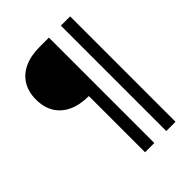

<svg xmlns="http://www.w3.org/2000/svg" viewBox="-247 -827 1145 1145"><g transform="rotate(-45 325.0 -254.5)"><path d="M295 190V-284Q220 -284 166.5 -309Q113 -334 85 -380.5Q57 -427 57 -492Q57 -557 85.5 -603.5Q114 -650 167 -674.5Q220 -699 295 -699H373V190ZM474 190V-699H552V190Z"/></g></svg>

Font: Azeret Mono Light
Style: Regular
Weight: 300
Designer: Martin Vácha
Foundry: Displaay
Version: Version 1.002